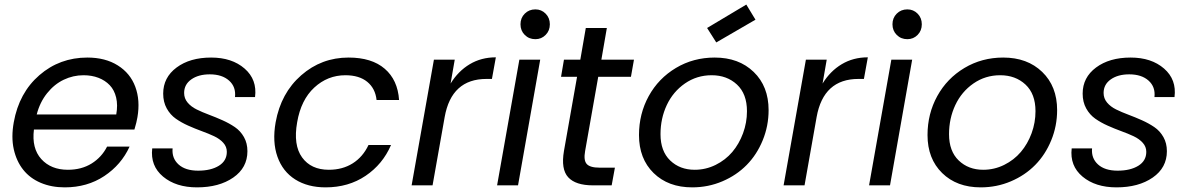

<svg xmlns="http://www.w3.org/2000/svg" viewBox="-20 -808 5190 837"><path d="M344.2 -480Q298.8 -480 257.8 -460.4Q216.8 -440.9 185.3 -401.6Q153.8 -362.3 140.1 -309.1H486.8Q494.1 -350.1 486.3 -382.8Q478.5 -415.5 458.5 -436.5Q438.5 -457.5 409.2 -468.8Q379.9 -480 344.2 -480ZM544.9 -168.9Q508.8 -89.8 434.6 -40.5Q360.4 8.8 262.2 8.8Q204.1 8.8 157.5 -11Q110.8 -30.8 81.3 -67.9Q51.8 -105 40 -157.5Q28.3 -210 40 -274.9Q63 -403.3 151.6 -480.2Q240.2 -557.1 360.8 -557.1Q439 -557.1 493.4 -522.9Q547.9 -488.8 569.8 -429.7Q591.8 -370.6 579.1 -296.9Q575.7 -275.4 565.9 -243.2H127.9Q117.7 -161.6 159.9 -114.7Q202.1 -67.9 275.9 -67.9Q335.4 -67.9 379.4 -95.2Q423.3 -122.6 446.8 -168.9Z M1058.6 -148.9Q1058.6 -76.7 996.8 -33.9Q935.1 8.8 838.9 8.8Q747.1 8.8 690.9 -38.1Q634.8 -85 643.6 -161.1H732.4Q728.5 -118.2 758.3 -91.1Q788.1 -64 843.8 -64Q899.4 -64 934.1 -85.4Q968.8 -106.9 968.8 -146Q968.8 -168.5 953.4 -185.5Q938 -202.6 913.6 -214.1Q889.2 -225.6 859.6 -236.3Q830.1 -247.1 800.5 -260.3Q771 -273.4 746.6 -290.5Q722.2 -307.6 706.8 -335.4Q691.4 -363.3 691.4 -399.9Q691.4 -470.2 749.8 -513.7Q808.1 -557.1 900.4 -557.1Q991.2 -557.1 1046.4 -509Q1101.6 -460.9 1091.8 -384.8H1004.4Q1009.3 -429.2 978.8 -456.5Q948.2 -483.9 894.5 -483.9Q845.2 -483.9 814 -461.9Q782.7 -439.9 782.7 -402.8Q782.7 -378.9 797.9 -360.8Q813 -342.8 837.4 -330.8Q861.8 -318.8 891.1 -307.9Q920.4 -296.9 950 -283.7Q979.5 -270.5 1003.9 -253.9Q1028.3 -237.3 1043.5 -210.4Q1058.6 -183.6 1058.6 -148.9Z M1181.6 -274.9Q1204.6 -402.3 1293 -479.7Q1381.3 -557.1 1499.5 -557.1Q1600.6 -557.1 1657.2 -508.3Q1713.9 -459.5 1719.7 -372.1H1621.6Q1616.2 -422.4 1581.1 -451.2Q1545.9 -480 1485.8 -480Q1408.2 -480 1350.1 -426.3Q1292 -372.6 1275.4 -274.9Q1257.8 -175.8 1296.9 -121.8Q1335.9 -67.9 1413.6 -67.9Q1473.1 -67.9 1517.6 -95.9Q1562 -124 1586.4 -175.8H1684.6Q1648.4 -91.8 1573.7 -41.5Q1499 8.8 1399.4 8.8Q1321.8 8.8 1267.1 -25.6Q1212.4 -60.1 1189.5 -124.8Q1166.5 -189.5 1181.6 -274.9Z M1918.5 -297.9 1865.7 0H1774.4L1871.6 -547.9H1962.4L1944.3 -443.8Q1977.5 -498 2027.8 -528.1Q2078.1 -558.1 2141.6 -558.1L2124.5 -463.9H2100.6Q1948.2 -463.9 1918.5 -297.9Z M2147 0 2244.1 -547.9H2335L2238.3 0ZM2314 -637.2Q2286.1 -637.2 2267.6 -655.8Q2249 -674.3 2249 -702.1Q2249 -730 2267.6 -748.5Q2286.1 -767.1 2314 -767.1Q2340.3 -767.1 2358.6 -748.5Q2377 -730 2377 -702.1Q2377 -674.3 2358.6 -655.8Q2340.3 -637.2 2314 -637.2Z M2438.5 -149.9 2495.6 -473.1H2425.8L2438.5 -547.9H2509.8L2533.7 -686H2625.5L2601.6 -547.9H2743.7L2730.5 -473.1H2587.9L2530.8 -149.9Q2523.4 -109.4 2537.6 -93.3Q2551.8 -77.1 2593.8 -77.1H2660.6L2646.5 0H2564.9Q2489.3 0 2457 -35.2Q2424.8 -70.3 2438.5 -149.9Z M3330.6 -328.1Q3330.6 -258.8 3304.9 -196.3Q3279.3 -133.8 3235.1 -88.9Q3190.9 -43.9 3129.2 -17.6Q3067.4 8.8 2997.6 8.8Q2893.1 8.8 2829.3 -53.7Q2765.6 -116.2 2765.6 -219.2Q2765.6 -312 2808.1 -389.2Q2850.6 -466.3 2926.5 -511.7Q3002.4 -557.1 3095.7 -557.1Q3200.7 -557.1 3265.6 -494.4Q3330.6 -431.6 3330.6 -328.1ZM2859.4 -223.1Q2859.4 -148.9 2901.6 -108.4Q2943.8 -67.9 3008.3 -67.9Q3056.6 -67.9 3099.6 -89.1Q3142.6 -110.4 3172.4 -145.5Q3202.1 -180.7 3219.2 -227.1Q3236.3 -273.4 3236.3 -323.2Q3236.3 -398.9 3192.6 -439.5Q3148.9 -480 3082.5 -480Q3017.6 -480 2965.8 -444.1Q2914.1 -408.2 2886.7 -349.9Q2859.4 -291.5 2859.4 -223.1ZM3233.4 -788.1 3273.4 -722.2 3102.5 -623 3062.5 -686Z M3540 -297.9 3487.3 0H3396L3493.2 -547.9H3584L3565.9 -443.8Q3599.1 -498 3649.4 -528.1Q3699.7 -558.1 3763.2 -558.1L3746.1 -463.9H3722.2Q3569.8 -463.9 3540 -297.9Z M3768.6 0 3865.7 -547.9H3956.5L3859.9 0ZM3935.5 -637.2Q3907.7 -637.2 3889.2 -655.8Q3870.6 -674.3 3870.6 -702.1Q3870.6 -730 3889.2 -748.5Q3907.7 -767.1 3935.5 -767.1Q3961.9 -767.1 3980.2 -748.5Q3998.5 -730 3998.5 -702.1Q3998.5 -674.3 3980.2 -655.8Q3961.9 -637.2 3935.5 -637.2Z M4588.4 -328.1Q4588.4 -258.8 4562.7 -196.3Q4537.1 -133.8 4492.9 -88.9Q4448.7 -43.9 4387 -17.6Q4325.2 8.8 4255.4 8.8Q4150.9 8.8 4087.2 -53.7Q4023.4 -116.2 4023.4 -219.2Q4023.4 -312 4065.9 -389.2Q4108.4 -466.3 4184.3 -511.7Q4260.3 -557.1 4353.5 -557.1Q4458.5 -557.1 4523.4 -494.4Q4588.4 -431.6 4588.4 -328.1ZM4117.2 -223.1Q4117.2 -148.9 4159.4 -108.4Q4201.7 -67.9 4266.1 -67.9Q4314.5 -67.9 4357.4 -89.1Q4400.4 -110.4 4430.2 -145.5Q4460 -180.7 4477.1 -227.1Q4494.1 -273.4 4494.1 -323.2Q4494.1 -398.9 4450.4 -439.5Q4406.7 -480 4340.3 -480Q4275.4 -480 4223.6 -444.1Q4171.9 -408.2 4144.5 -349.9Q4117.2 -291.5 4117.2 -223.1Z M5066.9 -148.9Q5066.9 -76.7 5005.1 -33.9Q4943.4 8.8 4847.2 8.8Q4755.4 8.8 4699.2 -38.1Q4643.1 -85 4651.9 -161.1H4740.7Q4736.8 -118.2 4766.6 -91.1Q4796.4 -64 4852.1 -64Q4907.7 -64 4942.4 -85.4Q4977.1 -106.9 4977.1 -146Q4977.1 -168.5 4961.7 -185.5Q4946.3 -202.6 4921.9 -214.1Q4897.5 -225.6 4867.9 -236.3Q4838.4 -247.1 4808.8 -260.3Q4779.3 -273.4 4754.9 -290.5Q4730.5 -307.6 4715.1 -335.4Q4699.7 -363.3 4699.7 -399.9Q4699.7 -470.2 4758.1 -513.7Q4816.4 -557.1 4908.7 -557.1Q4999.5 -557.1 5054.7 -509Q5109.9 -460.9 5100.1 -384.8H5012.7Q5017.6 -429.2 4987.1 -456.5Q4956.5 -483.9 4902.8 -483.9Q4853.5 -483.9 4822.3 -461.9Q4791 -439.9 4791 -402.8Q4791 -378.9 4806.2 -360.8Q4821.3 -342.8 4845.7 -330.8Q4870.1 -318.8 4899.4 -307.9Q4928.7 -296.9 4958.3 -283.7Q4987.8 -270.5 5012.2 -253.9Q5036.6 -237.3 5051.8 -210.4Q5066.9 -183.6 5066.9 -148.9Z"/></svg>

Font: SVN-Poppins
Style: Italic
Weight: 400
Italic angle: -10°
Designer: Ninad Kale (Devanagari), Jonny Pinhorn (Latin)
Foundry: Indian Type Foundry
Version: Version 3.002 2017